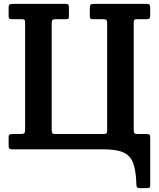

<svg xmlns="http://www.w3.org/2000/svg" viewBox="-20 -770 818 990"><path d="M246.5 -105Q246.5 -89.5 249.2 -84.2Q252 -79 268 -79H513Q525.5 -79 529 -83Q532.5 -87 532.5 -100.5V-651Q532.5 -662.5 529 -666.8Q525.5 -671 513.5 -671H459.5Q449.5 -671 446.2 -674Q443 -677 443 -688V-725Q443 -742 447.2 -746Q451.5 -750 468 -750H734.5Q746.5 -750 750.5 -746.5Q754.5 -743 754.5 -730V-692Q754.5 -678.5 750.8 -674.8Q747 -671 734 -671H690Q678 -671 673.8 -668.5Q669.5 -666 669.5 -654V-98.5Q669.5 -86.5 673.5 -82.8Q677.5 -79 689 -79H737Q749.5 -79 752 -74Q754.5 -69 754.5 -56V184.5Q754.5 195.5 750.5 197.8Q746.5 200 735.5 200H702.5Q688.5 200 685.8 194.2Q683 188.5 683 176.5Q681 107.5 665.8 69Q650.5 30.5 614.5 15.2Q578.5 0 513.5 0H44.5Q32.5 0 28.5 -3.2Q24.5 -6.5 24.5 -19V-62Q24.5 -72.5 28.5 -75.8Q32.5 -79 44 -79H82Q98.5 -79 104 -82.2Q109.5 -85.5 109.5 -102V-654Q109.5 -664.5 105.8 -667.8Q102 -671 91 -671H44Q33.5 -671 29 -673.5Q24.5 -676 24.5 -687V-728Q24.5 -744 29.5 -747Q34.5 -750 49.5 -750H315.5Q329 -750 332.2 -746Q335.5 -742 335.5 -728V-689Q335.5 -678.5 333.5 -674.8Q331.5 -671 321 -671H267.5Q252.5 -671 249.5 -665.5Q246.5 -660 246.5 -646Z"/></svg>

Font: Besley* Narrow Semi
Style: Regular
Weight: 600
Width: 4
Designer: Owen Earl
Foundry: indestructible type*
Version: Version 3.000; ttfautohint (v1.8.3)